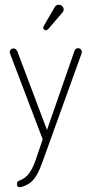

<svg xmlns="http://www.w3.org/2000/svg" viewBox="-20 -584 386 805"><path d="M159 0 135 71Q121 116 104 140Q87 164 64 172Q57 174 54 177.5Q51 181 51 188Q51 194 54 197.5Q57 201 62 201Q70 201 83.5 195Q97 189 106 183Q116 175 124.5 164Q133 153 141 136.5Q149 120 157 98L321 -357Q323 -363 323 -367Q323 -373 318.5 -377.5Q314 -382 307 -382Q295 -382 291 -367L177 -39L53 -368Q47 -381 37 -381Q30 -381 25.5 -376.5Q21 -372 21 -367Q21 -365 21.5 -362Q22 -359 23 -357ZM247 -544Q247 -550 244 -554.5Q241 -559 236.5 -561.5Q232 -564 226 -564Q220 -564 215.5 -561Q211 -558 207 -550L164 -476Q163 -474 162 -472Q161 -470 161 -468Q161 -464 164.5 -460.5Q168 -457 173 -457Q175 -457 177.5 -458.5Q180 -460 183 -463L238 -527Q247 -536 247 -544Z"/></svg>

Font: Beiruti ExtraLight
Style: Regular
Weight: 250
Designer: Arlette Boutros
Foundry: Boutros
Version: Version 1.41